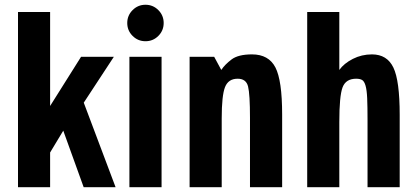

<svg xmlns="http://www.w3.org/2000/svg" viewBox="-20 -780 1730 800"><path d="M188.8 -730H55V0H188.8V-144.6L243.6 -235.6L328.6 0H461.6L329 -352.2L454.4 -543.4H317.8L188.8 -338.4Z M653.2 0V-543.4H519.2V0ZM510.2 -684.2Q510.2 -652.6 532.5 -630.4Q554.8 -608.2 586.2 -608.2Q617.6 -608.2 639.8 -630.4Q662 -652.6 662 -684.2Q662 -715.6 639.8 -737.9Q617.6 -760.2 586.2 -760.2Q554.8 -760.2 532.5 -737.9Q510.2 -715.6 510.2 -684.2Z M770 0H903.8V-286.4Q903.8 -382.2 917.6 -417.1Q931.4 -452 970.2 -452Q1005.6 -452 1013.6 -419.7Q1021.6 -387.4 1021.6 -288.8V0H1155.6V-302.8Q1155.6 -445.2 1127.4 -499.3Q1099.2 -553.4 1030 -553.4Q972.6 -553.4 944.7 -532.2Q916.8 -511 902 -488.6L872.4 -543.4H770Z M1260 0H1393.8V-271.2Q1393.8 -380.2 1407.4 -416.1Q1421 -452 1464 -452Q1479.8 -452 1488.8 -446.7Q1497.8 -441.4 1503.1 -423.1Q1508.4 -404.8 1509.9 -370.8Q1511.4 -336.8 1511.4 -279.2V0H1645.4V-301.6Q1645.4 -444 1619 -498.7Q1592.6 -553.4 1529.8 -553.4Q1487 -553.4 1450.1 -534.6Q1413.2 -515.8 1393.8 -488.6V-730H1260Z"/></svg>

Font: Secuela Light
Style: Regular
Weight: 300
Designer: Fernando Haro
Foundry: deFharo
Version: Version 1.708